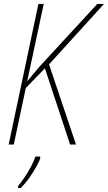

<svg xmlns="http://www.w3.org/2000/svg" viewBox="-20 -734 548 975"><path d="M50 0 111 -287 208 -387 336 0H366L229 -407L508 -714H474L180 -395L118 -321L202 -714H175L24 0ZM85 221Q114 193 142 149.5Q170 106 184 72V61H160Q147 98 120.5 141.5Q94 185 72 210V221Z"/></svg>

Font: Noto Sans Display SemiCondensed Thin
Style: Italic
Weight: 250
Width: 4
Designer: Monotype Design team
Foundry: Monotype Imaging Inc.
Version: 1.000